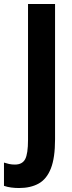

<svg xmlns="http://www.w3.org/2000/svg" viewBox="-76 -734 360 966"><path d="M20 212Q0 212 -19.5 209.5Q-39 207 -56 201V84Q-44 88 -30.5 91Q-17 94 -1 94Q36 94 50.5 67Q65 40 65 -31V-714H201V-33Q201 60 180 113.5Q159 167 118.5 189.5Q78 212 20 212Z"/></svg>

Font: Noto Sans Armenian ExtraCondensed
Style: Bold
Weight: 700
Width: 2
Designer: Monotype Design Team
Foundry: Monotype Imaging Inc.
Version: Version 2.008; ttfautohint (v1.8.4.7-5d5b)